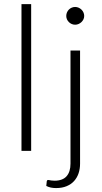

<svg xmlns="http://www.w3.org/2000/svg" viewBox="-20 -748 504 952"><path d="M86.5 0ZM134.5 -727.5V0H86.5V-727.5ZM377 -497.5V63.5Q377 89.5 369.5 111.5Q362 133.5 347.2 149.8Q332.5 166 310.2 175.2Q288 184.5 258 184.5Q243.5 184.5 232 182Q220.5 179.5 209.5 174L212 150Q213.5 145.5 216 144.8Q218.5 144 222.8 144.8Q227 145.5 233.5 146.8Q240 148 250 148Q290.5 148 310 126Q329.5 104 329.5 63.5V-497.5ZM397.5 -669Q397.5 -660 393.8 -652.2Q390 -644.5 383.8 -638.5Q377.5 -632.5 369.5 -629Q361.5 -625.5 352.5 -625.5Q343.5 -625.5 335.5 -629Q327.5 -632.5 321.5 -638.5Q315.5 -644.5 312 -652.2Q308.5 -660 308.5 -669Q308.5 -678 312 -686.2Q315.5 -694.5 321.5 -700.5Q327.5 -706.5 335.5 -710Q343.5 -713.5 352.5 -713.5Q361.5 -713.5 369.5 -710Q377.5 -706.5 383.8 -700.5Q390 -694.5 393.8 -686.2Q397.5 -678 397.5 -669Z"/></svg>

Font: Lato Light
Style: Regular
Weight: 300
Designer: Lukasz Dziedzic
Foundry: tyPoland Lukasz Dziedzic
Version: Version 2.007; 2014-02-27